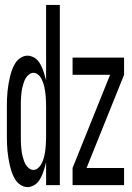

<svg xmlns="http://www.w3.org/2000/svg" viewBox="-20 -755 540 783"><path d="M92 8Q78 8 64.5 -0.5Q51 -9 42.5 -22.5Q34 -36 29 -50Q24 -64 20.5 -79Q17 -94 14.5 -109Q12 -124 10.5 -139Q9 -154 8.5 -169.5Q8 -185 8 -200V-320Q8 -335 8.5 -350.5Q9 -366 10.5 -381Q12 -396 14.5 -411Q17 -426 20.5 -441Q24 -456 29 -470Q34 -484 42.5 -497.5Q51 -511 64.5 -519.5Q78 -528 92 -528Q103 -528 114 -523Q125 -518 132.5 -510Q140 -502 145.5 -491.5Q151 -481 155 -470.5Q159 -460 162 -449Q165 -438 168 -427V-735H224V0H168V-93Q165 -82 162 -71Q159 -60 155 -49.5Q151 -39 145.5 -28.5Q140 -18 132.5 -10Q125 -2 114 3Q103 8 92 8ZM276 0V-70L429 -450H276V-520H486V-450L333 -70H486V0ZM116 -62Q126 -62 134 -68.5Q142 -75 147 -83.5Q152 -92 155.5 -101.5Q159 -111 161 -120.5Q163 -130 164.5 -140Q166 -150 166.5 -160Q167 -170 167.5 -180Q168 -190 168 -200V-320Q168 -330 167.5 -340Q167 -350 166.5 -360Q166 -370 164.5 -380Q163 -390 161 -399.5Q159 -409 155.5 -418.5Q152 -428 147.5 -436.5Q143 -445 134.5 -451.5Q126 -458 116 -458Q107 -458 98.5 -451.5Q90 -445 85 -436.5Q80 -428 77 -418.5Q74 -409 71.5 -399.5Q69 -390 68 -380Q67 -370 66 -360Q65 -350 65 -340Q65 -330 65 -320V-200Q65 -190 65 -180Q65 -170 66 -160Q67 -150 68 -140Q69 -130 71.5 -120.5Q74 -111 77 -101.5Q80 -92 85 -83.5Q90 -75 98.5 -68.5Q107 -62 116 -62Z"/></svg>

Font: Iosevka Custom
Style: Regular
Weight: 400
Monospace: yes
Designer: Belleve Invis
Foundry: Belleve Invis
Version: Version 32.5.0; ttfautohint (v1.8.4)